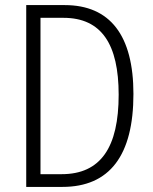

<svg xmlns="http://www.w3.org/2000/svg" viewBox="-20 -734 599 754"><path d="M504 -365C504 -594 413 -714 234 -714H83V0H225C411 0 504 -124 504 -365ZM446 -362C446 -156 376 -50 222 -50H139V-664H229C379 -664 446 -560 446 -362Z"/></svg>

Font: Noto Sans Hebrew Condensed Light
Style: Regular
Weight: 300
Width: 3
Designer: Monotype Design Team
Foundry: Monotype Imaging Inc.
Version: Version 2.004